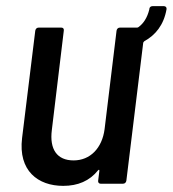

<svg xmlns="http://www.w3.org/2000/svg" viewBox="-20 -599 563 626"><path d="M514 -579H478C472 -579 467 -576 467 -569C460 -540 447 -522 432 -511C431 -510 429 -509 427 -509H371C365 -509 361 -505 360 -499L321 -178C313 -116 274 -76 220 -76C166 -76 141 -112 149 -175L188 -499C189 -505 186 -509 180 -509H106C100 -509 96 -505 95 -499L52 -149C39 -42 104 7 186 7C234 7 272 -9 300 -44C303 -47 304 -45 304 -42L300 -10C299 -4 303 0 308 0H381C387 0 391 -4 392 -10L447 -460C448 -462 449 -463 451 -465C486 -484 514 -517 523 -569C524 -575 520 -579 514 -579Z"/></svg>

Font: Barlow Semi Condensed Medium
Style: Italic
Weight: 500
Width: 4
Italic angle: -7°
Designer: Jeremy Tribby
Foundry: Tribby Type
Version: Version 1.422;hotconv 1.0.109;makeotfexe 2.5.65596